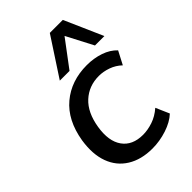

<svg xmlns="http://www.w3.org/2000/svg" viewBox="-225 -848 950 950"><g transform="rotate(-45 249.5 -373.0)"><path d="M264 9Q186 9 132 -24.5Q78 -58 55.5 -119.5Q33 -181 46 -266Q66 -387 141 -450Q216 -513 326 -513Q374 -513 417 -498.5Q460 -484 487 -455L451 -386Q426 -410 393.5 -421.5Q361 -433 330 -433Q260 -433 211.5 -388.5Q163 -344 149 -257Q135 -170 170 -121Q205 -72 279 -72Q312 -72 348 -84Q384 -96 416 -124L447 -53Q416 -24 365.5 -7.5Q315 9 264 9ZM177 -553 309 -755H400L489 -553H423L350 -693L245 -553Z"/></g></svg>

Font: Mulish ExtraLight SemiBold
Style: Italic
Weight: 600
Italic angle: -9°
Version: Version 3.603